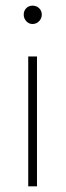

<svg xmlns="http://www.w3.org/2000/svg" viewBox="-20 -660 232 680"><path d="M80 0V-460H111V0ZM95 -575Q82 -575 73 -585Q64 -595 64 -608Q64 -622 73 -631Q82 -640 95 -640Q109 -640 118.5 -631Q128 -622 128 -608Q128 -595 118.5 -585Q109 -575 95 -575Z"/></svg>

Font: Outfit Thin Thin
Style: Regular
Weight: 250
Version: Version 1.100;gftools[0.9.27]